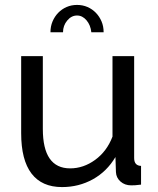

<svg xmlns="http://www.w3.org/2000/svg" viewBox="-20 -750 641 780"><path d="M232 10Q150 10 108 -45Q66 -100 66 -209V-522H154V-226Q154 -66 265 -66Q319 -66 366.5 -100.5Q414 -135 437 -195V-522H525V-108Q525 -77 553 -76V0Q538 2 529.5 2.5Q521 3 513 3Q487 3 469.5 -12.5Q452 -28 451 -51L449 -112Q414 -53 357 -21.5Q300 10 232 10ZM293 -687Q270 -687 253 -666.5Q236 -646 236 -619H185Q185 -643 193.5 -663Q202 -683 216.5 -698Q231 -713 250.5 -721.5Q270 -730 293 -730Q316 -730 335.5 -721.5Q355 -713 369.5 -698Q384 -683 392.5 -663Q401 -643 401 -619H351Q348 -648 331.5 -667.5Q315 -687 293 -687Z"/></svg>

Font: IngvarSans
Style: Regular
Weight: 500
Version: Version 3.000